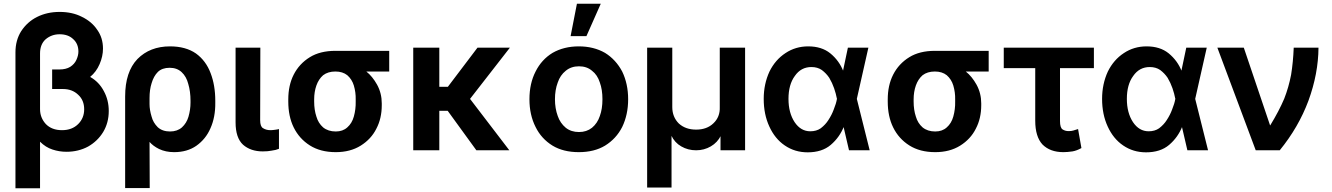

<svg xmlns="http://www.w3.org/2000/svg" viewBox="-20 -804 7150 1031"><path d="M419 -714Q473 -688 502 -644Q533 -601 533 -543Q533 -502 515 -460Q497 -418 464 -391Q512 -364 538 -314Q564 -266 564 -208Q564 -145 534 -95Q504 -46 453 -17Q401 11 337 11Q298 11 262 -1Q225 -13 195 -43V207H63V-523Q63 -588 94 -637Q127 -687 179 -713Q233 -740 300 -740Q368 -740 419 -714ZM299 -431Q334 -431 357 -445Q380 -460 390 -482Q401 -506 401 -527Q401 -569 373 -594Q346 -620 300 -620Q257 -620 225 -593Q195 -566 195 -517V-218Q195 -172 226 -138Q258 -105 313 -105Q367 -105 400 -138Q432 -170 432 -217Q432 -266 400 -295Q368 -326 318 -326H260V-420V-431Z M652 -286Q652 -418 718 -487Q785 -555 893 -555Q977 -555 1032 -517Q1086 -478 1111 -411Q1136 -346 1136 -263V-253Q1137 -175 1110 -115Q1085 -57 1034 -21Q985 13 915 13Q870 13 834 -4Q802 -20 783 -42L784 206H652ZM783 -245Q783 -214 794 -178Q802 -146 827 -121Q852 -98 893 -98Q932 -98 957 -120Q982 -143 992 -177Q1003 -215 1003 -253V-263Q1003 -313 991 -353Q981 -393 955 -417Q930 -440 891 -440Q851 -440 828 -418Q805 -395 794 -357Q783 -323 783 -277Z M1377 -159Q1377 -125 1392 -116Q1409 -105 1432 -105Q1442 -105 1456 -107Q1472 -109 1478 -111V-5Q1462 2 1438 5Q1419 9 1391 9Q1326 9 1285 -27Q1245 -64 1245 -147V-548H1378Z M1528 -270Q1528 -346 1557 -403Q1587 -462 1644 -497Q1699 -531 1781 -531H2070V-420H1947Q1980 -394 2005 -349Q2030 -303 2030 -249V-239Q2030 -168 2001 -113Q1973 -57 1917 -22Q1861 13 1783 13Q1701 13 1644 -23Q1587 -59 1557 -120Q1528 -179 1528 -259ZM1667 -259Q1667 -214 1679 -178Q1689 -143 1715 -120Q1742 -98 1783 -98Q1821 -98 1845 -120Q1870 -142 1880 -178Q1891 -217 1890 -259V-270Q1891 -308 1880 -345Q1870 -378 1845 -400Q1820 -420 1781 -420Q1741 -420 1715 -400Q1691 -379 1679 -345Q1667 -311 1667 -270Z M2385 -338 2544 -548H2718L2504 -273L2715 3H2538L2384 -209H2339V3H2199V-548H2339V-338Z M2947 -22Q2887 -59 2856 -122Q2823 -187 2823 -271Q2823 -356 2856 -420Q2888 -484 2947 -520Q3008 -555 3088 -555Q3168 -555 3229 -520Q3287 -484 3321 -420Q3353 -354 3353 -271Q3353 -188 3321 -122Q3289 -59 3229 -22Q3171 13 3088 13Q3005 13 2947 -22ZM3159 -118Q3188 -142 3201 -181Q3215 -219 3215 -271Q3215 -323 3201 -361Q3188 -402 3159 -424Q3131 -448 3089 -448Q3047 -448 3018 -424Q2988 -400 2975 -361Q2960 -321 2960 -271Q2960 -222 2975 -181Q2988 -143 3018 -118Q3047 -95 3089 -95Q3130 -95 3159 -118ZM3206 -784 3129 -610H3044L3078 -784Z M3590 -548V-229Q3590 -176 3625 -141Q3661 -108 3718 -108Q3776 -108 3811 -142Q3847 -176 3845 -229V-548H3981V3H3849V-76H3851Q3833 -39 3797 -18Q3761 3 3718 3Q3674 3 3638 -18Q3603 -38 3585 -76H3586V203H3455V-548Z M4194 -23Q4141 -59 4111 -125Q4081 -190 4081 -273Q4081 -353 4112 -420Q4143 -483 4198 -519Q4252 -555 4320 -555Q4392 -555 4438 -518Q4487 -478 4509 -420H4506L4533 -548H4643L4581 -273L4650 3H4539L4509 -126H4512Q4489 -67 4441 -26Q4394 14 4317 14Q4248 14 4194 -23ZM4474 -274Q4469 -301 4459 -330Q4449 -359 4433 -386Q4417 -410 4393 -428Q4370 -444 4337 -444Q4281 -444 4248 -396Q4214 -350 4214 -273Q4214 -198 4247 -148Q4280 -99 4331 -99Q4364 -99 4387 -115Q4413 -135 4428 -159Q4447 -188 4457 -216Q4470 -248 4474 -272L4475 -273Z M4747 -270Q4747 -346 4776 -403Q4806 -462 4863 -497Q4918 -531 5000 -531H5289V-420H5166Q5199 -394 5224 -349Q5249 -303 5249 -249V-239Q5249 -168 5220 -113Q5192 -57 5136 -22Q5080 13 5002 13Q4920 13 4863 -23Q4806 -59 4776 -120Q4747 -179 4747 -259ZM4886 -259Q4886 -214 4898 -178Q4908 -143 4934 -120Q4961 -98 5002 -98Q5040 -98 5064 -120Q5089 -142 5099 -178Q5110 -217 5109 -259V-270Q5110 -308 5099 -345Q5089 -378 5064 -400Q5039 -420 5000 -420Q4960 -420 4934 -400Q4910 -379 4898 -345Q4886 -311 4886 -270Z M5672 -438V-154Q5672 -118 5686 -109Q5700 -100 5718 -100Q5734 -100 5743 -103L5769 -111L5787 -9Q5762 5 5739 9Q5711 13 5690 13Q5619 13 5578 -28Q5539 -70 5539 -156V-438H5370V-548H5854V-438Z M6011 -23Q5958 -59 5928 -125Q5898 -190 5898 -273Q5898 -353 5929 -420Q5960 -483 6015 -519Q6069 -555 6137 -555Q6209 -555 6255 -518Q6304 -478 6326 -420H6323L6350 -548H6460L6398 -273L6467 3H6356L6326 -126H6329Q6306 -67 6258 -26Q6211 14 6134 14Q6065 14 6011 -23ZM6291 -274Q6286 -301 6276 -330Q6266 -359 6250 -386Q6234 -410 6210 -428Q6187 -444 6154 -444Q6098 -444 6065 -396Q6031 -350 6031 -273Q6031 -198 6064 -148Q6097 -99 6148 -99Q6181 -99 6204 -115Q6230 -135 6245 -159Q6264 -188 6274 -216Q6287 -248 6291 -272L6292 -273Z M6659 -548 6800 -131H6801Q6848 -208 6876 -274Q6900 -335 6913 -403Q6924 -471 6927 -548H7060Q7059 -408 7006 -263Q6953 -121 6852 3H6723L6517 -548Z"/></svg>

Font: Sinter Bold
Style: Regular
Weight: 700
Foundry: Adobe & rsms
Version: Version 1.000